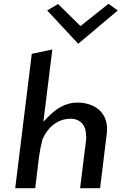

<svg xmlns="http://www.w3.org/2000/svg" viewBox="-20 -999 639 1009"><path d="M228 -944 391 -769 599 -944 550 -979 403 -862 285 -978ZM202 -264C226 -323 278 -375 351 -375C405 -375 433 -336 432 -289C432 -284 434 -274 433 -268L401 -10H506L541 -296C555 -408 476 -460 386 -460C323 -460 272 -426 229 -381L208 -359L255 -739L147 -716L60 -10H165L185 -175C189 -205 195 -234 202 -262Z"/></svg>

Font: Bluebird
Style: LiObl
Weight: 300
Designer: Jasper
Foundry: Cannot Into Space Fonts
Version: Version 0.98